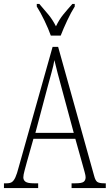

<svg xmlns="http://www.w3.org/2000/svg" viewBox="-21 -951 555 971"><path d="M-1 0V-24H13Q30 -24 39.5 -30.5Q49 -37 57 -54.5Q65 -72 74 -107L245 -714H273L455 -62Q461 -38 471 -31Q481 -24 506 -24H514V0H341V-24H361Q392 -24 402 -31.5Q412 -39 412 -55Q412 -63 407 -81Q402 -99 397 -117L360 -249H148L115 -132Q110 -113 103.5 -89.5Q97 -66 97 -54Q97 -40 108 -32Q119 -24 150 -24H172V0ZM158 -279H352L295 -490Q280 -545 270 -583Q260 -621 254 -647Q250 -621 239.5 -584Q229 -547 218 -505ZM236 -771Q224 -805 203.5 -847.5Q183 -890 165 -918V-931H178Q203 -902 223.5 -877.5Q244 -853 262 -818Q279 -853 299 -877.5Q319 -902 345 -931H357V-918Q339 -890 319 -847.5Q299 -805 286 -771Z"/></svg>

Font: Noto Serif ExtraCondensed ExtraLight
Style: Regular
Weight: 200
Width: 2
Designer: Monotype Design Team
Foundry: Monotype Imaging Inc.
Version: Version 2.015